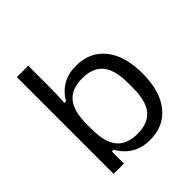

<svg xmlns="http://www.w3.org/2000/svg" viewBox="-196 -863 1013 1013"><g transform="rotate(-45 310.5 -356.0)"><path d="M176 -90H163V0H86V-722H171V-566Q171 -503 167 -449H180Q235 -544 349 -544Q452 -544 510.5 -471Q569 -398 569 -267Q569 -136 510.5 -63Q452 10 349 10Q234 10 176 -90ZM325 -60Q404 -60 441.5 -105.5Q479 -151 479 -246V-288Q479 -383 441.5 -428.5Q404 -474 325 -474Q246 -474 208.5 -428.5Q171 -383 171 -288V-246Q171 -151 208.5 -105.5Q246 -60 325 -60Z"/></g></svg>

Font: Mozilla Text BETA
Style: Regular
Weight: 400
Designer: Studio DRAMA
Foundry: Studio DRAMA
Version: Version 0.100